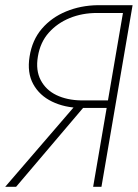

<svg xmlns="http://www.w3.org/2000/svg" viewBox="-22 -720 531 740"><path d="M316 -325H278L-2 0H40ZM489 -700H457L337 0H369ZM469 -670 475 -700H354Q289 -699 233 -676Q177 -653 139.5 -609.5Q102 -566 92 -502Q82 -440 106 -396Q130 -352 178.5 -328.5Q227 -305 289 -304H407L411 -333H291Q236 -334 195.5 -353.5Q155 -373 135 -411Q115 -449 124 -502Q133 -557 166 -594Q199 -631 247 -650.5Q295 -670 352 -670Z"/></svg>

Font: Jost ExtraLight
Style: Italic
Weight: 250
Italic angle: -5°
Version: Version 3.710